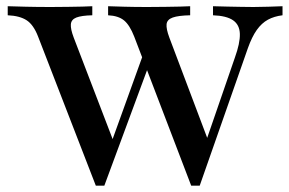

<svg xmlns="http://www.w3.org/2000/svg" viewBox="-20 -591 930 617"><path d="M594.4 5.6 411.3 -473.4Q396.8 -510.5 378.6 -525.4Q360.5 -540.3 327.4 -541.9V-571Q348.4 -570.2 380.6 -569.4Q412.9 -568.5 453.2 -568.5Q485.5 -568.5 511.7 -569Q537.9 -569.4 558.1 -569.8Q578.2 -570.2 591.1 -571V-541.9Q553.2 -541.1 535.1 -534.7Q516.9 -528.2 515.3 -513.3Q513.7 -498.4 524.2 -470.2L652.4 -130.6L637.9 -125L734.7 -405.6Q751.6 -452.4 750.8 -481.9Q750 -511.3 729 -525.8Q708.1 -540.3 664.5 -541.9V-571Q689.5 -570.2 711.3 -569.8Q733.1 -569.4 753.6 -569Q774.2 -568.5 794.4 -568.5Q819.4 -568.5 842.3 -569.4Q865.3 -570.2 887.9 -571V-541.9Q861.3 -538.7 841.1 -527.8Q821 -516.9 805.2 -494.8Q789.5 -472.6 776.6 -436.3L621.8 5.6ZM287.9 5.6 102.4 -473.4Q87.9 -511.3 65.7 -525.8Q43.5 -540.3 4.8 -541.9V-571Q27.4 -570.2 63.3 -569.4Q99.2 -568.5 143.5 -568.5Q174.2 -568.5 199.6 -569Q225 -569.4 244.8 -569.8Q264.5 -570.2 276.6 -571V-541.9Q241.9 -541.1 225.4 -534.7Q208.9 -528.2 207.7 -512.9Q206.5 -497.6 216.9 -470.2L350.8 -121L329.8 -110.5L450.8 -446L467.7 -406.5L315.3 5.6Z"/></svg>

Font: Playfair 5pt SemiExpanded Light SemiBold
Style: Regular
Weight: 600
Version: Version 2.001;gftools[0.9.30]